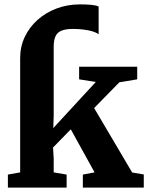

<svg xmlns="http://www.w3.org/2000/svg" viewBox="-20 -856 685 876"><path d="M16 0V-59.5L72 -69.5V-591.5Q72 -643 93 -687.5Q114 -732 151.2 -765.2Q188.5 -798.5 238 -817.2Q287.5 -836 345 -836Q374 -836 395.8 -834Q417.5 -832 430 -826.5V-699.5Q420 -707.5 402.5 -712.8Q385 -718 362.2 -721Q339.5 -724 313 -724Q279 -724 259.8 -715.8Q240.5 -707.5 232.8 -689.5Q225 -671.5 225 -642.5V-326L223 -271.5L417 -482L341 -494V-551.5H606V-494L524.5 -480.5L409.5 -363L583 -69L636 -60V0H358V-59.5L411.5 -69.5L303 -266L222 -183L225 -132.5V-69.5L284 -59.5V0Z"/></svg>

Font: Merriweather 28pt ExtraBold
Style: Regular
Weight: 800
Version: Version 2.100